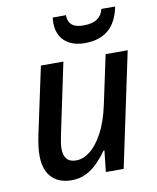

<svg xmlns="http://www.w3.org/2000/svg" viewBox="-85 -815 729 891"><g transform="rotate(-10 279.5 -369.5)"><path d="M180 10Q140 10 111.5 -6Q83 -22 68 -53Q53 -84 53 -128Q53 -150 56 -173Q59 -196 64 -221L132 -539H238L168 -207Q164 -187 161.5 -171Q159 -155 159 -142Q159 -111 173 -94Q187 -77 218 -77Q250 -77 282.5 -102Q315 -127 343 -178.5Q371 -230 388 -309L437 -539H541L427 0H343L354 -100H350Q331 -73 306.5 -47.5Q282 -22 251 -6Q220 10 180 10ZM352 -606Q311 -606 282 -620.5Q253 -635 238 -661.5Q223 -688 223 -723Q223 -731 223.5 -737Q224 -743 225 -749H287Q287 -730 294.5 -716Q302 -702 318 -695Q334 -688 360 -688Q401 -688 424 -703.5Q447 -719 454 -749H519Q504 -675 462 -640.5Q420 -606 352 -606Z"/></g></svg>

Font: Noto Sans Display Medium
Style: Italic
Weight: 500
Italic angle: -12°
Designer: Monotype Design Team
Foundry: Monotype Imaging Inc.
Version: Version 2.003